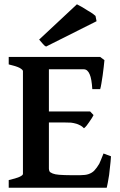

<svg xmlns="http://www.w3.org/2000/svg" viewBox="-20 -883 565 903"><path d="M502 -147.9Q500 -118.2 498 -104Q497.1 -97.2 495.6 -82Q494.1 -66.9 493.2 -60.1Q490.2 -41 486.8 -22.9Q485.8 -17.1 483.9 -9Q481.9 -1 481.9 0H21V-36.1Q55.2 -43.9 70.8 -50.8Q87.9 -58.6 87.9 -64.9V-548.8Q87.9 -554.7 71.8 -564Q56.6 -571.8 21 -580.1V-615.2H451.2L471.2 -600.1Q470.2 -588.9 467.8 -567.9Q466.8 -554.7 462.9 -528.8Q459 -502.9 457 -491.2Q454.1 -473.1 451.2 -463.9H414.1Q411.1 -512.7 401.9 -533.2Q392.1 -557.1 374 -557.1H210V-358.9H403.8L419.9 -341.8Q418.9 -339.8 416.5 -335.4Q414.1 -331.1 411.1 -326.2L398.9 -308.1Q395 -302.2 387.2 -292Q381.3 -284.7 375 -279.8Q366.2 -288.6 359.9 -292Q344.7 -299.8 339.8 -300.8Q326.7 -304.7 314 -306.2Q304.2 -307.1 278.8 -307.1H210V-89.8Q210 -83 212.9 -77.1Q214.8 -72.3 228 -66.9Q238.8 -62.5 257.8 -61Q283.7 -59.1 310.1 -59.1H357.9Q381.8 -59.1 396 -64Q413.1 -69.8 423.8 -81.1Q436 -94.2 446.8 -112.8Q453.6 -127 466.8 -161.1ZM196.8 -664.1Q188 -668 180.2 -678.2L164.1 -696.8L341.8 -862.8L367.2 -849.1L393.1 -833Q395 -832 403.6 -826.9Q412.1 -821.8 416 -818.8Q422.9 -814 429.2 -808.1L434.1 -783.2Z"/></svg>

Font: Gentium Basic
Style: Bold
Weight: 700
Designer: J. Victor Gaultney and Annie Olsen
Foundry: SIL International
Version: Version 1.100